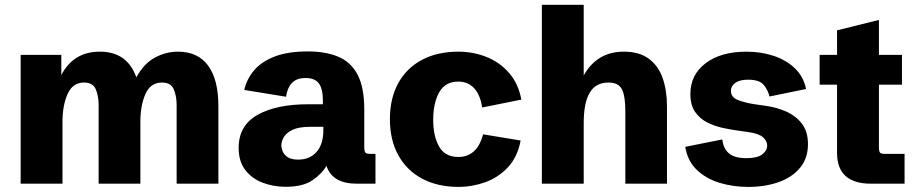

<svg xmlns="http://www.w3.org/2000/svg" viewBox="-20 -752 3753 786"><path d="M64.5 0V-527.3H231V-444.8Q280.8 -540.5 388.7 -540.5Q501 -540.5 538.1 -435.5Q569.8 -492.7 614.7 -516.6Q659.7 -540.5 708.5 -540.5Q790 -540.5 832 -483.4Q874 -426.3 874 -317.4V0H703.1V-322.3Q703.1 -357.4 691.7 -385.7Q680.2 -414.1 643.1 -414.1Q596.2 -414.1 575.4 -367.2Q554.7 -320.3 554.7 -253.4V0H383.8V-322.3Q383.8 -357.9 372.3 -386Q360.8 -414.1 323.7 -414.1Q277.8 -414.1 256.8 -367.4Q235.8 -320.8 235.8 -252.9V0Z M1149.4 12.7Q1099.6 12.7 1055.7 -3.9Q1011.7 -20.5 984.4 -55.7Q957 -90.8 957 -147Q957 -237.8 1033.9 -281.5Q1110.8 -325.2 1242.2 -325.2H1301.8V-340.8Q1301.8 -388.2 1285.4 -410.4Q1269 -432.6 1231.4 -432.6Q1194.8 -432.6 1175.8 -413.1Q1156.7 -393.6 1150.9 -356L980 -383.8Q989.7 -427.7 1019.8 -463.6Q1049.8 -499.5 1104.2 -520.5Q1158.7 -541.5 1240.7 -541.5Q1312.5 -541.5 1364.3 -520Q1416 -498.5 1443.6 -446.8Q1471.2 -395 1471.2 -303.7V-149.4Q1471.2 -132.8 1475.8 -127.4Q1480.5 -122.1 1495.6 -122.1H1517.1V0H1440.9Q1340.3 0 1316.4 -73.2Q1297.4 -40 1258.5 -13.7Q1219.7 12.7 1149.4 12.7ZM1200.7 -98.6Q1248 -98.6 1275.9 -130.1Q1303.7 -161.6 1303.7 -218.8V-232.9H1250.5Q1203.6 -232.9 1178 -220.7Q1152.3 -208.5 1142.1 -190.9Q1131.8 -173.3 1131.8 -157.2Q1131.8 -146 1137.2 -132.6Q1142.6 -119.1 1157.2 -108.9Q1171.9 -98.6 1200.7 -98.6Z M1858.4 13.2Q1771.5 13.2 1708.3 -20.5Q1645 -54.2 1610.6 -116.5Q1576.2 -178.7 1576.2 -264.2Q1576.2 -349.6 1610.4 -411.6Q1644.5 -473.6 1707.5 -507.1Q1770.5 -540.5 1856.9 -540.5Q1917.5 -540.5 1971.7 -518.8Q2025.9 -497.1 2064 -453.4Q2102.1 -409.7 2114.3 -344.2L1954.1 -312Q1945.3 -366.2 1919.9 -392.1Q1894.5 -418 1856.4 -418Q1802.2 -418 1777.8 -373.8Q1753.4 -329.6 1753.4 -261.7Q1753.4 -194.3 1777.6 -151.9Q1801.8 -109.4 1856.4 -109.4Q1893.1 -109.4 1918.9 -131.6Q1944.8 -153.8 1957.5 -202.1L2111.3 -176.8Q2098.6 -108.9 2059.1 -66.9Q2019.5 -24.9 1966.1 -5.9Q1912.6 13.2 1858.4 13.2Z M2198.2 0V-732.4H2369.6V-442.9Q2395.5 -490.2 2436.5 -515.4Q2477.5 -540.5 2534.2 -540.5Q2597.2 -540.5 2636.2 -511.5Q2675.3 -482.4 2692.9 -431.9Q2710.4 -381.3 2710.4 -316.9V0H2540V-295.9Q2540 -359.4 2525.9 -386.7Q2511.7 -414.1 2471.2 -414.1Q2418.9 -414.1 2394.3 -372.8Q2369.6 -331.5 2369.6 -248.5V0Z M3042.5 13.2Q2981.4 13.2 2926.3 -3.4Q2871.1 -20 2833 -56.2Q2794.9 -92.3 2785.2 -150.9L2937 -181.2Q2940.9 -143.6 2964.4 -124Q2987.8 -104.5 3035.2 -104.5Q3080.6 -104.5 3100.6 -120.1Q3120.6 -135.7 3120.6 -156.2Q3120.6 -174.3 3104 -189.7Q3087.4 -205.1 3043 -211.4L3001 -217.3Q2972.2 -221.2 2938.5 -228.5Q2904.8 -235.8 2874.5 -251.2Q2844.2 -266.6 2825.2 -294.4Q2806.2 -322.3 2806.2 -367.2Q2806.2 -445.8 2868.7 -493.2Q2931.2 -540.5 3035.6 -540.5Q3095.2 -540.5 3147 -523.4Q3198.7 -506.3 3234.1 -472.4Q3269.5 -438.5 3279.8 -387.7L3129.9 -356.9Q3125 -380.9 3107.4 -403.3Q3089.8 -425.8 3042.5 -425.8Q3008.3 -425.8 2990.2 -412.8Q2972.2 -399.9 2972.2 -379.9Q2972.2 -354 3000.5 -342.8Q3028.8 -331.5 3066.4 -325.7L3117.2 -318.4Q3159.2 -312.5 3198.2 -295.4Q3237.3 -278.3 3262.5 -246.1Q3287.6 -213.9 3287.6 -161.6Q3287.6 -104 3255.1 -64.9Q3222.7 -25.9 3167.2 -6.3Q3111.8 13.2 3042.5 13.2Z M3545.9 0Q3406.7 0 3406.7 -126V-405.3H3335.4V-527.3H3406.7V-627.9L3578.1 -670.4V-527.3H3672.4V-405.3H3578.1V-149.4Q3578.1 -132.8 3582.5 -127.4Q3586.9 -122.1 3602.5 -122.1H3683.1V0Z"/></svg>

Font: Schibsted Grotesk ExtraBold
Style: Regular
Weight: 800
Designer: Bakken & Baeck AS, Henrik Kongsvoll
Foundry: Schibsted ASA
Version: Version 1.100; ttfautohint (v1.8.4.7-5d5b);gftools[0.9.25]